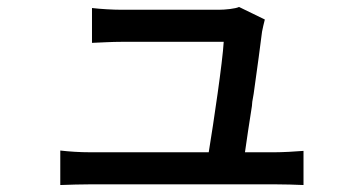

<svg xmlns="http://www.w3.org/2000/svg" viewBox="-20 -531 1040 551"><path d="M851 -98C828 -96 790 -94 767 -94H683C688 -129 695 -177 703 -227L704 -239L708 -262C718 -334 728 -406 732 -440C734 -450 737 -464 740 -475L666 -511C656 -506 626 -503 608 -503H329C304 -503 269 -505 244 -508V-408C271 -409 300 -411 330 -411H622C619 -355 593 -179 579 -94H240C208 -94 179 -96 153 -99V0C187 -1 207 -2 240 -2H769C793 -2 832 -1 851 0V-98Z"/></svg>

Font: Glow Sans SC Normal Medium
Style: Regular
Weight: 600
Designer: Ryoko NISHIZUKA (kana, bopomofo & ideographs); Paul D. Hunt (Latin, Greek & Cyrillic); Sandoll Communications, Soo-young
Version: Version 0.93